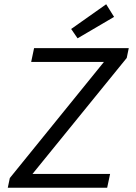

<svg xmlns="http://www.w3.org/2000/svg" viewBox="-20 -883 640 903"><path d="M114.7 -42.7 93.3 -65H497.8L484 0H16.6L26.2 -45.7L492.8 -621.3L520.8 -591.7H126.6L140.3 -656.7H585.6L576 -610.4ZM344.8 -702.8 314.7 -746.7 479.4 -863 516.5 -803.5Z"/></svg>

Font: SourceCodeVF
Style: Italic
Weight: 200
Italic angle: -11°
Monospace: yes
Designer: Paul D. Hunt, Teo Tuominen
Foundry: Adobe
Version: Version 1.026;hotconv 1.1.0;makeotfexe 2.6.0